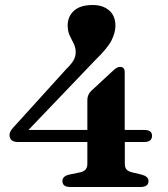

<svg xmlns="http://www.w3.org/2000/svg" viewBox="-20 -746 670 766"><path d="M328.5 -347Q328.5 -367.5 343 -382.5L431.5 -464.5Q441 -473.5 447.2 -476.2Q453.5 -479 459.5 -479Q477.5 -479 477.5 -458.5V-227.5H556.5Q586.5 -227.5 586.5 -204.5Q586.5 -179.5 555.5 -179.5H478V-92Q478 -77 485.5 -69.2Q493 -61.5 507 -58.5L546.5 -49Q572.5 -41.5 572.5 -24Q572.5 0 541 0H260Q229 0 229 -24Q229 -42.5 254.5 -49L300 -58.5Q328.5 -64.5 328.5 -91.5V-179.5H51.5Q18 -179.5 18 -208Q18 -215.5 23 -224.2Q28 -233 40.5 -245.5L244 -470Q264 -489.5 273 -504.8Q282 -520 282 -537.5Q282 -556.5 274 -572Q266 -587.5 258 -604.5Q250 -621.5 250 -645Q250 -680 275 -703Q300 -726 350 -726Q391 -726 415.8 -704.2Q440.5 -682.5 440.5 -643Q440.5 -617 425.5 -586Q410.5 -555 358.5 -504.5L93.5 -227.5H328.5Z"/></svg>

Font: Fraunces 9pt SemiBold
Style: Regular
Weight: 600
Version: Version 1.000;[b76b70a41]